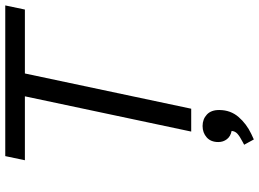

<svg xmlns="http://www.w3.org/2000/svg" viewBox="-147 -596 980 726"><g transform="rotate(-90 343.0 -233.0)"><path d="M208.5 0 341.8 -628.9H100.1L115.7 -703.1H685.5L669.9 -628.9H428.2L294.9 0ZM178.7 236.8 158.7 200.2 168.9 194.8Q191.4 183.1 200.7 174.3Q210 165.5 210.9 152.8Q190.4 148.9 179.7 135Q168.9 121.1 168.9 102.5Q168.9 74.2 186.5 58.6Q204.1 43 229.5 43Q255.4 43 272.9 59.3Q290.5 75.7 290 106.9Q289.6 148.9 263.7 179Q237.8 209 199.7 227.1Z"/></g></svg>

Font: Schibsted Grotesk
Style: Italic
Weight: 400
Italic angle: -12°
Designer: Bakken & Baeck AS, Henrik Kongsvoll
Foundry: Schibsted ASA
Version: Version 1.100; ttfautohint (v1.8.4.7-5d5b);gftools[0.9.25]